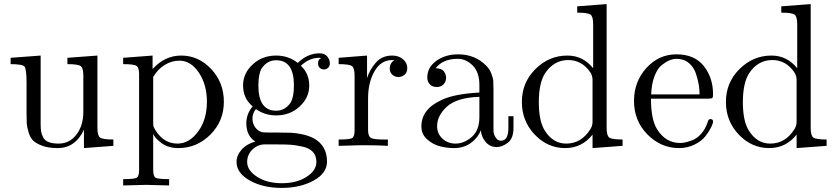

<svg xmlns="http://www.w3.org/2000/svg" viewBox="-20 -714 4095 940"><path d="M32 -400V-431L179 -442V-110Q179 -86 181 -72Q183 -58 191 -42Q199 -26 218 -18.5Q237 -11 267 -11Q321 -11 354.5 -55.5Q388 -100 388 -166V-344Q388 -381 375 -390.5Q362 -400 310 -400V-431L457 -442V-87Q457 -50 470 -40.5Q483 -31 535 -31V0L391 11V-79Q349 11 262 11Q218 11 188 0Q158 -11 143 -25Q128 -39 120 -66Q112 -93 111 -109.5Q110 -126 110 -158V-308Q110 -376 100 -388Q90 -400 32 -400Z M583 163Q636 163 648.5 156.5Q661 150 661 118V-350Q661 -383 648.5 -391.5Q636 -400 583 -400V-431L727 -442V-376Q787 -442 867 -442Q952 -442 1014 -376Q1076 -310 1076 -216Q1076 -121 1010 -55Q944 11 853 11Q803 11 769.5 -14.5Q736 -40 730 -59V-50V118Q730 150 742.5 156.5Q755 163 808 163V194Q703 191 695 191Q685 191 583 194ZM730 -114Q730 -99 732 -93.5Q734 -88 744 -72Q784 -11 849 -11Q906 -11 949.5 -69.5Q993 -128 993 -216Q993 -300 953.5 -358.5Q914 -417 859 -417Q820 -417 786 -396Q752 -375 730 -337Z M1138 79Q1138 47 1162.5 19Q1187 -9 1230 -21Q1186 -49 1186 -110Q1186 -157 1217 -193Q1170 -232 1170 -296Q1170 -355 1217 -398.5Q1264 -442 1332 -442Q1392 -442 1438 -406Q1486 -453 1544 -453Q1570 -453 1582.5 -437Q1595 -421 1595 -404Q1595 -389 1585.5 -381.5Q1576 -374 1566 -374Q1554 -374 1545.5 -382Q1537 -390 1537 -403Q1537 -424 1553 -430Q1550 -431 1543 -431Q1494 -431 1453 -392Q1494 -354 1494 -295Q1494 -236 1447 -192.5Q1400 -149 1332 -149Q1276 -149 1233 -180Q1216 -160 1216 -133Q1216 -108 1231 -88.5Q1246 -69 1269 -66Q1276 -65 1344 -65Q1384 -65 1406 -64Q1428 -63 1459.5 -56.5Q1491 -50 1516 -37Q1581 -1 1581 77Q1581 134 1515.5 170Q1450 206 1359 206Q1267 206 1202.5 169.5Q1138 133 1138 79ZM1190 79Q1190 120 1238.5 151.5Q1287 183 1360 183Q1432 183 1480.5 152Q1529 121 1529 79Q1529 49 1512 30Q1495 11 1460 3.5Q1425 -4 1400.5 -5.5Q1376 -7 1331 -7H1272Q1238 -5 1214 20Q1190 45 1190 79ZM1245 -295Q1245 -172 1332 -172Q1376 -172 1403 -212Q1419 -239 1419 -296Q1419 -419 1332 -419Q1288 -419 1261 -379Q1245 -352 1245 -295Z M1638 0V-31Q1691 -31 1703.5 -37.5Q1716 -44 1716 -76V-344Q1716 -381 1703 -390.5Q1690 -400 1638 -400V-431L1777 -442V-332Q1791 -375 1821 -408.5Q1851 -442 1900 -442Q1932 -442 1953 -424Q1974 -406 1974 -381Q1974 -359 1960.5 -348Q1947 -337 1931 -337Q1913 -337 1900.5 -348.5Q1888 -360 1888 -380Q1888 -392 1893.5 -401.5Q1899 -411 1903.5 -414.5Q1908 -418 1911 -419Q1909 -420 1900 -420Q1845 -420 1813.5 -365Q1782 -310 1782 -232V-78Q1782 -49 1794 -40Q1806 -31 1858 -31H1879V0Q1839 -3 1752 -3Q1740 -3 1721 -2.5Q1702 -2 1677 -1Q1652 0 1638 0Z M2043 -95Q2043 -180 2143 -225Q2203 -254 2327 -261V-298Q2327 -360 2294.5 -393Q2262 -426 2221 -426Q2148 -426 2113 -380Q2143 -379 2153.5 -364Q2164 -349 2164 -334Q2164 -314 2151.5 -301Q2139 -288 2118 -288Q2098 -288 2085 -300.5Q2072 -313 2072 -335Q2072 -384 2116 -416Q2160 -448 2223 -448Q2305 -448 2360 -393Q2377 -376 2385.5 -354Q2394 -332 2395 -317.5Q2396 -303 2396 -275V-75Q2396 -69 2398 -59.5Q2400 -50 2409 -37.5Q2418 -25 2433 -25Q2469 -25 2469 -89V-145H2494V-89Q2494 -36 2466 -15Q2438 6 2412 6Q2379 6 2358 -18.5Q2337 -43 2334 -76Q2319 -38 2284.5 -13.5Q2250 11 2203 11Q2167 11 2133 2Q2099 -7 2071 -32Q2043 -57 2043 -95ZM2120 -96Q2120 -59 2146.5 -35Q2173 -11 2210 -11Q2252 -11 2289.5 -43.5Q2327 -76 2327 -140V-240Q2216 -236 2168 -192Q2120 -148 2120 -96Z M2535 -215Q2535 -310 2601.5 -376Q2668 -442 2758 -442Q2834 -442 2884 -380V-596Q2884 -633 2871 -642.5Q2858 -652 2806 -652V-683L2950 -694V-87Q2950 -50 2963 -40.5Q2976 -31 3028 -31V0L2881 11V-55Q2829 11 2747 11Q2661 11 2598 -55Q2535 -121 2535 -215ZM2618 -214Q2618 -121 2647 -75Q2687 -11 2752 -11Q2826 -11 2870 -81Q2881 -98 2881 -118V-323Q2881 -343 2870 -360Q2829 -420 2762 -420Q2692 -420 2649 -356Q2618 -308 2618 -214Z M3084 -220Q3084 -314 3144.5 -381Q3205 -448 3292 -448Q3380 -448 3425.5 -391Q3471 -334 3471 -252Q3471 -237 3467 -234Q3463 -231 3446 -231H3167Q3167 -129 3197 -81Q3239 -14 3310 -14Q3320 -14 3331.5 -16Q3343 -18 3367 -26.5Q3391 -35 3412 -58Q3433 -81 3445 -117Q3448 -131 3458 -131Q3471 -131 3471 -119Q3471 -110 3461.5 -90.5Q3452 -71 3434 -47.5Q3416 -24 3381 -6.5Q3346 11 3304 11Q3216 11 3150 -55.5Q3084 -122 3084 -220ZM3168 -252H3405Q3405 -273 3401.5 -296.5Q3398 -320 3387.5 -352.5Q3377 -385 3352.5 -405.5Q3328 -426 3292 -426Q3276 -426 3258.5 -419Q3241 -412 3220 -395.5Q3199 -379 3184.5 -341.5Q3170 -304 3168 -252Z M3534 -215Q3534 -310 3600.5 -376Q3667 -442 3757 -442Q3833 -442 3883 -380V-596Q3883 -633 3870 -642.5Q3857 -652 3805 -652V-683L3949 -694V-87Q3949 -50 3962 -40.5Q3975 -31 4027 -31V0L3880 11V-55Q3828 11 3746 11Q3660 11 3597 -55Q3534 -121 3534 -215ZM3617 -214Q3617 -121 3646 -75Q3686 -11 3751 -11Q3825 -11 3869 -81Q3880 -98 3880 -118V-323Q3880 -343 3869 -360Q3828 -420 3761 -420Q3691 -420 3648 -356Q3617 -308 3617 -214Z"/></svg>

Font: CMU Serif
Style: Roman
Weight: 500
Version: Version 0.7.0